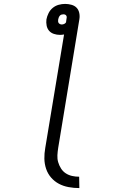

<svg xmlns="http://www.w3.org/2000/svg" viewBox="-20 -755 640 980"><path d="M385 205Q357 205 330 200Q303 195 280.5 183Q258 171 241 151.5Q224 132 215.5 107Q207 82 206.5 55Q206 28 211 0L307 -579Q301 -578 296 -577.5Q291 -577 286 -577Q270 -577 255 -582Q240 -587 230.5 -598Q221 -609 218 -624.5Q215 -640 217 -656Q220 -672 228 -688Q236 -704 249.5 -715Q263 -726 279.5 -730.5Q296 -735 312 -735H313Q329 -735 345 -730.5Q361 -726 371 -715.5Q381 -705 384.5 -689Q388 -673 385 -656L277 0Q274 19 273 37.5Q272 56 277 73Q282 90 291.5 105Q301 120 315.5 129.5Q330 139 347.5 143Q365 147 384 147ZM295 -630Q302 -630 308 -633Q314 -636 317 -641L319 -656Q320 -661 320.5 -665.5Q321 -670 319 -674Q317 -678 313 -680Q309 -682 304 -682Q299 -682 294 -680.5Q289 -679 285.5 -675Q282 -671 280 -666Q278 -661 277 -656Q276 -651 276.5 -646Q277 -641 279.5 -637.5Q282 -634 286.5 -632Q291 -630 295 -630Z"/></svg>

Font: Iosevka HT Light Extended
Style: Italic
Weight: 300
Width: 7
Italic angle: -9°
Monospace: yes
Designer: Belleve Invis
Foundry: Belleve Invis
Version: Version 32.3.0; ttfautohint (v1.8.4)